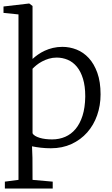

<svg xmlns="http://www.w3.org/2000/svg" viewBox="-23 -839 643 1101"><path d="M163.6 -75.2Q167.5 -66.4 178.5 -59.8Q189.5 -53.2 204.8 -48.6Q220.2 -43.9 238.8 -41.7Q257.3 -39.6 275.9 -39.6Q316.4 -39.6 350.8 -54.4Q385.3 -69.3 410.4 -99.4Q435.5 -129.4 450.2 -175.3Q464.8 -221.2 465.8 -283.7Q465.8 -285.6 465.8 -288.1Q465.8 -344.7 453.1 -386.7Q440.4 -428.7 418 -456.1Q395.5 -483.4 365.5 -496.1Q335.4 -508.8 301.8 -508.8Q278.3 -508.8 257.1 -502.4Q235.8 -496.1 217.8 -486.3Q199.7 -476.6 186 -465.3Q172.4 -454.1 163.6 -444.8ZM163.1 66.4 163.6 192.4 279.3 202.6V242.2H4.9V202.6L83 192.4V-756.3L-2.9 -765.1V-801.8L143.1 -818.8H145L163.6 -804.7V-501Q176.8 -513.2 194.3 -525.6Q211.9 -538.1 233.4 -548.1Q254.9 -558.1 280.3 -564.2Q305.7 -570.3 335 -570.3Q377 -570.3 416.3 -554.7Q455.6 -539.1 486.1 -506.1Q516.6 -473.1 535.2 -421.4Q553.7 -369.6 553.7 -297.9Q553.7 -233.9 533.9 -177.7Q514.2 -121.6 477.1 -79.6Q439.9 -37.6 387.2 -13.2Q334.5 11.2 268.6 11.2Q239.3 11.2 211.7 8.1Q184.1 4.9 160.6 0Z"/></svg>

Font: MerriweatherLight
Style: Regular
Weight: 300
Designer: Eben Sorkin ( sorkintype@gmail.com )
Foundry: Eben Sorkin
Version: Version 1.055; ttfautohint (v1.4.1)